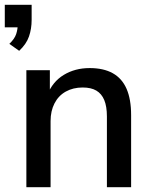

<svg xmlns="http://www.w3.org/2000/svg" viewBox="-39 -781 635 801"><path d="M41 -569 0 -598Q22 -619 28.5 -639Q35 -659 35 -679L61 -667H-19V-761H93V-698Q93 -661 82 -629Q71 -597 41 -569ZM71 0V-488H169V-384H158Q180 -440 227 -468.5Q274 -497 335 -497Q393 -497 431.5 -475.5Q470 -454 489 -410.5Q508 -367 508 -301V0H407V-295Q407 -337 396 -363.5Q385 -390 363 -403Q341 -416 306 -416Q266 -416 235.5 -399Q205 -382 188.5 -350Q172 -318 172 -276V0Z"/></svg>

Font: Nunito Sans 12pt SemiBold
Style: Regular
Weight: 600
Designer: Vernon Adams
Foundry: Vernon Adams
Version: Version 3.101;gftools[0.9.27]